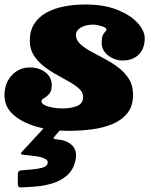

<svg xmlns="http://www.w3.org/2000/svg" viewBox="-30 -562 676 857"><path d="M49.5 260Q49.5 275 63.5 274.5Q93 273.5 130.5 270.5Q168 267.5 204.8 256.2Q241.5 245 269.2 221Q297 197 306.5 155Q316.5 113 293.2 88.2Q270 63.5 222.5 60Q209.5 59 209.2 55.2Q209 51.5 217 43L250.5 4Q256 -2 253.2 -4Q250.5 -6 239 -6H190Q180 -6 175.5 -1L68.5 115Q62 121.5 63.2 124.8Q64.5 128 78.5 129.5Q100.5 131.5 126.2 134.8Q152 138 169 145.5Q186 153 182.5 168Q179.5 180.5 159.8 186.2Q140 192 114.5 194.2Q89 196.5 68.5 198Q61 198.5 56.2 200.8Q51.5 203 49.5 211.5ZM341 -130Q341 -99.5 313.8 -88.8Q286.5 -78 249 -78Q225.5 -78 204 -82Q182.5 -86 168.8 -93.2Q155 -100.5 155 -110Q155 -117.5 166.5 -123.8Q178 -130 189.5 -142.8Q201 -155.5 201 -182Q201 -217.5 172.5 -239.2Q144 -261 104 -261Q55.5 -261 22.8 -226Q-10 -191 -10 -136Q-10 -86 28.8 -50.8Q67.5 -15.5 132.5 3.2Q197.5 22 277 22Q328.5 22 379.2 15.5Q430 9 471.8 -8.2Q513.5 -25.5 538.8 -57.2Q564 -89 564 -139Q564 -180 545.5 -209.5Q527 -239 498 -260.8Q469 -282.5 436.5 -299.8Q404 -317 375 -332.8Q346 -348.5 327.5 -366Q309 -383.5 309 -406Q309 -419.5 319.2 -430Q329.5 -440.5 347 -446.2Q364.5 -452 386 -452Q402.5 -452 423.8 -445.2Q445 -438.5 445 -431Q445 -425 439.8 -420.5Q434.5 -416 429.2 -405.2Q424 -394.5 424 -370Q424 -336.5 453 -314.2Q482 -292 517 -292Q563.5 -292 589.8 -319Q616 -346 616 -391Q616 -424 584.8 -459Q553.5 -494 494.2 -518Q435 -542 351 -542Q301 -542 256.2 -533.2Q211.5 -524.5 177 -505.5Q142.5 -486.5 122.8 -455.5Q103 -424.5 103 -380Q103 -343.5 120.2 -316Q137.5 -288.5 164.5 -267.2Q191.5 -246 222 -229Q252.5 -212 279.5 -196.8Q306.5 -181.5 323.8 -165.5Q341 -149.5 341 -130Z"/></svg>

Font: Besley Black
Style: Italic
Weight: 900
Italic angle: -13°
Designer: Owen Earl
Foundry: indestructible type*
Version: Version 2.001